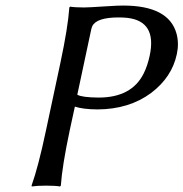

<svg xmlns="http://www.w3.org/2000/svg" viewBox="-20 -672 664 695"><path d="M310.1 -564.9 259.8 -329.1Q276.9 -319.3 336.9 -318.8Q456.5 -318.8 500 -405.8Q514.2 -434.1 522 -471.2Q548.3 -595.2 440.4 -607.4Q425.8 -608.9 409.7 -608.9Q329.1 -608.9 314 -577.1Q311.5 -571.3 310.1 -564.9ZM198.7 -444.8Q226.1 -573.7 231 -645L233.9 -647.9Q251.5 -645 284.2 -645Q299.8 -645 359.4 -648.9Q412.6 -652.3 425.8 -651.9Q591.3 -651.9 619.1 -549.8Q628.4 -515.1 620.1 -476.1Q602.5 -392.6 526.9 -335.4Q447.3 -276.4 332.5 -275.9Q279.8 -276.4 251 -286.1L232.4 -200.2Q205.1 -71.3 200.2 0L197.3 2.9Q179.7 0 147 0Q114.3 0 95.2 2.9L94.2 0Q118.7 -68.4 146.5 -200.2Z"/></svg>

Font: Linux Biolinum Slanted O
Style: Slanted
Weight: 400
Designer: Philipp H. Poll
Foundry: Philipp H. Poll
Version: Version 1.0.4